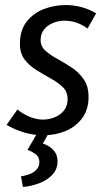

<svg xmlns="http://www.w3.org/2000/svg" viewBox="-20 -523 416 761"><path d="M327 -410Q305 -426 282.5 -433.5Q260 -441 235 -441Q212 -441 190 -432Q168 -423 154.5 -406Q141 -389 141 -364Q141 -339 160 -322Q179 -305 207.5 -289.5Q236 -274 264.5 -255Q293 -236 312 -208.5Q331 -181 331 -139Q331 -89 306 -55Q281 -21 240.5 -4Q200 13 153 13Q112 13 75.5 2Q39 -9 6 -28L49 -89Q71 -71 98 -60Q125 -49 150 -49Q174 -49 196.5 -58Q219 -67 233.5 -85Q248 -103 248 -130Q248 -159 229 -177.5Q210 -196 182 -211.5Q154 -227 125.5 -244.5Q97 -262 78 -286.5Q59 -311 59 -349Q59 -403 85.5 -437Q112 -471 153.5 -487Q195 -503 240 -503Q273 -503 304 -494.5Q335 -486 361 -470ZM208 117Q208 147 188.5 168.5Q169 190 137.5 202.5Q106 215 71 218L63 176Q78 174 95 168Q112 162 124 150Q136 138 136 119Q136 99 121 88Q106 77 89 71L135 -8H180L150 46Q158 48 172 56Q186 64 197 78.5Q208 93 208 117Z"/></svg>

Font: Rosario
Style: Italic
Weight: 400
Italic angle: -8.05°
Designer: Hector Gatti
Foundry: Omnibus Type
Version: Version 1.201